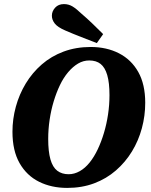

<svg xmlns="http://www.w3.org/2000/svg" viewBox="-20 -902 739 940"><path d="M309 18Q232 18 171.5 -12Q111 -42 76 -103Q41 -164 41 -257Q41 -319 57.5 -379.5Q74 -440 106 -493Q138 -546 184.5 -586.5Q231 -627 291.5 -649.5Q352 -672 424 -672Q502 -672 562.5 -641Q623 -610 657 -549.5Q691 -489 691 -399Q691 -335 674.5 -274Q658 -213 626 -160.5Q594 -108 547.5 -67.5Q501 -27 441 -4.5Q381 18 309 18ZM316 -49Q344 -49 370.5 -64Q397 -79 419 -106.5Q441 -134 458.5 -171Q476 -208 489 -251.5Q502 -295 509 -342Q516 -389 516 -436Q516 -497 505 -534.5Q494 -572 472.5 -589Q451 -606 417 -606Q388 -606 362.5 -591Q337 -576 314 -549Q291 -522 273.5 -485.5Q256 -449 243 -406Q230 -363 223 -316Q216 -269 216 -222Q216 -160 227 -121.5Q238 -83 260.5 -66Q283 -49 316 -49ZM485 -735 454 -691Q416 -706 377 -721Q338 -736 299 -753Q262 -769 248 -787Q234 -805 234 -825Q234 -847 250 -864.5Q266 -882 293 -882Q316 -882 335 -870.5Q354 -859 379 -835Q406 -812 432.5 -786.5Q459 -761 485 -735Z"/></svg>

Font: Source Serif 4 ExtraBold
Style: Italic
Weight: 800
Italic angle: -12°
Designer: Frank Grießhammer
Foundry: Adobe Systems Incorporated
Version: Version 4.004;hotconv 1.0.116;makeotfexe 2.5.65601